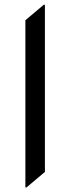

<svg xmlns="http://www.w3.org/2000/svg" viewBox="-20 -777 299 816"><path d="M87.9 19.5V-690.9L166 -756.8H170.9V-46.4L92.8 19.5Z"/></svg>

Font: Gothica
Style: Book
Weight: 400
Designer: Wojciech Kalinowski "wmk69" (wmk69@o2.pl)
Foundry: Wojciech Kalinowski "wmk69" (wmk69@o2.pl)
Version: Version 2.1.0; 2021-05-14